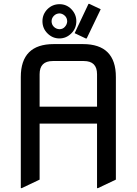

<svg xmlns="http://www.w3.org/2000/svg" viewBox="-20 -966 709 996"><path d="M92.8 9.8H87.9V-566.4Q87.9 -737.3 258.8 -737.3H410.2Q581.1 -737.3 581.1 -566.4V-34.2L488.3 9.8H483.4V-324.7H185.5V-34.2ZM185.5 -412.6H483.4V-581.1Q483.4 -649.4 415 -649.4H253.9Q185.5 -649.4 185.5 -581.1ZM288.6 -896.5Q271.5 -896 259.8 -884.3Q247.6 -872.1 247.6 -855.5Q247.6 -838.9 259.3 -827.1Q271 -815.4 288.1 -814.5Q305.7 -814.5 316.4 -826.7Q328.1 -839.4 328.6 -855.5Q328.1 -873.5 316.4 -884.3Q303.7 -896 288.6 -896.5ZM289.1 -944.3Q324.7 -944.3 350.1 -918.5Q376 -891.6 376 -856Q376 -818.8 350.1 -793Q323.7 -766.6 288.1 -766.6Q252.4 -766.6 226.1 -793Q200.2 -818.8 200.2 -856Q200.2 -892.1 226.1 -918.5Q252 -944.3 289.1 -944.3ZM443.8 -945.8 502.4 -918 429.7 -766.6H424.8L367.2 -793.9L439 -945.8Z"/></svg>

Font: Nova Square
Style: Book
Weight: 400
Designer: Wojciech Kalinowski "wmk69" (wmk69@o2.pl)
Foundry: Wojciech Kalinowski "wmk69" (wmk69@o2.pl)
Version: Version 3.1.0; 2021-05-23